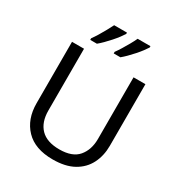

<svg xmlns="http://www.w3.org/2000/svg" viewBox="-217 -1090 1165 1246"><g transform="rotate(30 365.5 -467.0)"><path d="M640 -252Q640 -178 610 -118.5Q580 -59 518.5 -24.5Q457 10 362 10Q229 10 159.5 -62.5Q90 -135 90 -254V-714H180V-251Q180 -164 226.5 -116Q273 -68 367 -68Q464 -68 507.5 -119.5Q551 -171 551 -252V-714H640ZM545 -934Q537 -921 522 -901Q507 -881 487.5 -859Q468 -837 448.5 -817.5Q429 -798 412 -784H362V-796Q376 -815 392 -841Q408 -867 423.5 -894.5Q439 -922 449 -944H545ZM369 -934Q361 -921 346 -901Q331 -881 311.5 -859Q292 -837 272.5 -817.5Q253 -798 236 -784H186V-796Q200 -815 216 -841Q232 -867 247 -894.5Q262 -922 273 -944H369Z"/></g></svg>

Font: Noto Sans Gunjala Gondi
Style: Regular
Weight: 400
Designer: Ek Type
Foundry: Ek Type
Version: Version 1.004